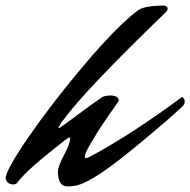

<svg xmlns="http://www.w3.org/2000/svg" viewBox="-59 -648 680 686"><path d="M264 -89Q413 -169 592 -302Q601 -295 601 -285Q601 -275 591 -266Q581 -257 562.5 -240Q544 -223 492 -179Q440 -135 395 -99Q277 -4 221 13Q203 18 182 18Q148 18 148 -35Q148 -53 170 -94.5Q192 -136 192 -155Q192 -157 189 -157Q186 -157 174 -148Q35 -40 5 2Q-1 11 -11 11Q-33 11 -39 -10Q-39 -40 45.5 -162Q130 -284 244 -418.5Q358 -553 430 -608Q451 -628 528 -628Q540 -625 540 -618Q540 -611 533 -604Q245 -326 167 -219Q163 -215 156.5 -204.5Q150 -194 150 -191L151 -190Q155 -190 214 -234.5Q273 -279 302 -298Q311 -307 340 -307Q365 -304 365 -291Q365 -287 363 -284Q289 -179 274 -150Q244 -103 244 -88Q244 -83 248 -83Q252 -83 264 -89Z"/></svg>

Font: Mr Dafoe
Style: Regular
Weight: 400
Designer: Alejandro Paul
Foundry: Alejandro Paul
Version: Version 1.000